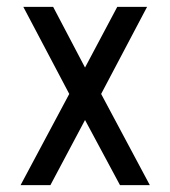

<svg xmlns="http://www.w3.org/2000/svg" viewBox="-20 -540 497 560"><path d="M322 -520H409L275 -266L417 0H330L228 -190L127 0H40L182 -266L48 -520H135L228 -343Z"/></svg>

Font: Strait
Style: Regular
Weight: 400
Designer: Eduardo Rodriguez Tunni
Foundry: Eduardo Rodriguez Tunni
Version: Version 1.002; ttfautohint (v1.8.4.7-5d5b);gftools[0.9.23]